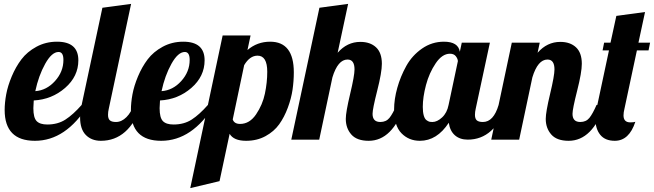

<svg xmlns="http://www.w3.org/2000/svg" viewBox="-20 -720 3372 990"><path d="M152 -162Q152 -113 169 -95.5Q186 -78 224 -78Q278 -78 317.5 -103.5Q357 -129 401 -179H435Q320 6 160 6Q4 6 4 -153Q4 -190 12 -233.5Q20 -277 40.5 -326Q61 -375 90.5 -414Q120 -453 168 -479Q216 -505 274 -505Q384 -505 384 -409Q384 -326 315.5 -266.5Q247 -207 154 -202Q152 -174 152 -162ZM307 -411Q307 -452 282 -452Q247 -452 213 -391Q179 -330 162 -250Q220 -254 263.5 -302Q307 -350 307 -411Z M508 -680 656 -700 541 -160Q537 -143 537 -128Q537 -108 546.5 -99.5Q556 -91 578 -91Q607 -91 632 -116Q657 -141 668 -179H710Q645 6 500 6Q452 6 422.5 -24Q393 -54 393 -114Q393 -141 401 -179Z M803 -162Q803 -113 820 -95.5Q837 -78 875 -78Q929 -78 968.5 -103.5Q1008 -129 1052 -179H1086Q971 6 811 6Q655 6 655 -153Q655 -190 663 -233.5Q671 -277 691.5 -326Q712 -375 741.5 -414Q771 -453 819 -479Q867 -505 925 -505Q1035 -505 1035 -409Q1035 -326 966.5 -266.5Q898 -207 805 -202Q803 -174 803 -162ZM958 -411Q958 -452 933 -452Q898 -452 864 -391Q830 -330 813 -250Q871 -254 914.5 -302Q958 -350 958 -411Z M1128 -537H1272L1256 -462Q1306 -505 1373 -505Q1495 -505 1495 -347Q1495 -303 1488.5 -258Q1482 -213 1464 -164.5Q1446 -116 1419.5 -79Q1393 -42 1349 -18Q1305 6 1249 6Q1185 6 1164 -30L1112 214L961 250ZM1218 -81Q1267 -81 1300.5 -130.5Q1334 -180 1346 -237.5Q1358 -295 1358 -350Q1358 -433 1308 -433Q1268 -433 1239 -384L1180 -104Q1188 -81 1218 -81Z M1808 -362Q1808 -413 1772 -413Q1722 -413 1694 -321L1626 0H1482L1627 -680L1775 -700L1721 -448Q1770 -504 1838 -504Q1889 -504 1919 -476Q1949 -448 1949 -391Q1949 -347 1925 -252.5Q1901 -158 1901 -133Q1901 -91 1941 -91Q1971 -91 1988 -112Q2005 -133 2025 -179H2067Q2004 6 1881 6Q1820 6 1791.5 -26.5Q1763 -59 1763 -107Q1763 -142 1785.5 -236Q1808 -330 1808 -362Z M2361 -500H2506L2433 -160Q2429 -143 2429 -128Q2429 -108 2438.5 -99.5Q2448 -91 2470 -91Q2525 -91 2551 -179H2593Q2530 0 2392 0Q2351 0 2325.5 -22.5Q2300 -45 2294 -87Q2233 6 2145 6Q2088 6 2050 -33Q2012 -72 2012 -155Q2012 -208 2028.5 -267Q2045 -326 2075 -380Q2105 -434 2156 -469.5Q2207 -505 2269 -505Q2343 -505 2351 -453ZM2300 -443Q2260 -443 2226.5 -393.5Q2193 -344 2176.5 -281.5Q2160 -219 2160 -169Q2160 -142 2165 -124.5Q2170 -107 2179 -100.5Q2188 -94 2194 -92.5Q2200 -91 2210 -91Q2234 -91 2259.5 -114.5Q2285 -138 2293 -179L2341 -405Q2340 -418 2330 -430.5Q2320 -443 2300 -443Z M2839 -362Q2839 -413 2803 -413Q2753 -413 2725 -321L2657 0H2513L2619 -500H2763L2752 -448Q2801 -504 2869 -504Q2920 -504 2950 -476Q2980 -448 2980 -391Q2980 -347 2956 -252.5Q2932 -158 2932 -133Q2932 -91 2972 -91Q3002 -91 3019 -112Q3036 -133 3056 -179H3098Q3035 6 2912 6Q2851 6 2822.5 -26.5Q2794 -59 2794 -107Q2794 -142 2816.5 -236Q2839 -330 2839 -362Z M3264 -460 3200 -160Q3195 -140 3195 -125Q3195 -89 3230 -89Q3248 -89 3256 -92Q3224 6 3150 6Q3100 6 3075 -25Q3050 -56 3050 -107Q3050 -133 3056 -160L3120 -460H3087L3095 -500H3128L3158 -638L3306 -658Q3291 -590 3272 -500H3332L3324 -460Z"/></svg>

Font: Lobster Two
Style: Bold Italic
Weight: 700
Designer: Pablo Impallari
Foundry: Pablo Impallari. www.impallari.com
Version: Version 2.000